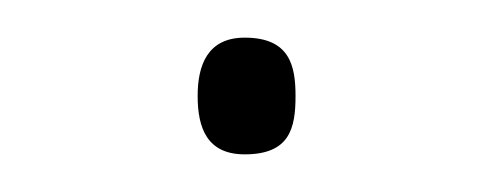

<svg xmlns="http://www.w3.org/2000/svg" viewBox="-20 -318 260 102"><path d="M85 -267C85 -250 90 -236 110 -236C134 -236 137 -250 137 -267C137 -283 134 -298 110 -298C90 -298 85 -283 85 -267Z"/></svg>

Font: Noto Sans Khmer UI ExtraCondensed Thin
Style: Regular
Weight: 100
Width: 2
Designer: Danh Hong and the Monotype Design Team
Foundry: Monotype Imaging Inc.
Version: Version 2.002